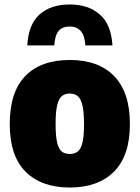

<svg xmlns="http://www.w3.org/2000/svg" viewBox="-20 -827 624 858"><path d="M292 11Q165 11 94.2 -59.8Q23.5 -130.5 23.5 -272Q23.5 -416 93.2 -487.5Q163 -559 292 -559Q420.5 -559 490.5 -486.5Q560.5 -414 560.5 -273.5Q560.5 -131 489.5 -60Q418.5 11 292 11ZM292 -139Q313 -139 327 -149.5Q341 -160 348.2 -188.8Q355.5 -217.5 355.5 -272Q355.5 -328 348 -357.8Q340.5 -387.5 326.5 -398.2Q312.5 -409 292 -409Q271.5 -409 257.2 -398.2Q243 -387.5 235.8 -358.2Q228.5 -329 228.5 -273.5Q228.5 -218 235.5 -189Q242.5 -160 256.5 -149.5Q270.5 -139 292 -139ZM102 -624Q107 -718 157 -762.5Q207 -807 292 -807Q374.5 -807 425.8 -762.5Q477 -718 482.5 -624H361.5Q358.5 -669 340.5 -688.8Q322.5 -708.5 292 -708.5Q258.5 -708.5 242 -688.8Q225.5 -669 222.5 -624Z"/></svg>

Font: Encode Sans Semi Condensed Black
Style: Regular
Weight: 900
Width: 4
Designer: Multiple Designers
Foundry: Impallari Type
Version: Version 3.000; ttfautohint (v1.8.3) -l 8 -r 50 -G 200 -x 14 